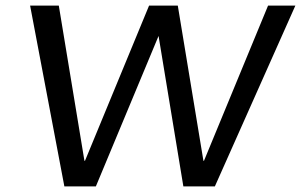

<svg xmlns="http://www.w3.org/2000/svg" viewBox="-20 -669 1080 689"><path d="M1040 -649H942L712 -92H710L618 -649H515L285 -92H283L191 -649H88L211 0H324L549 -540L638 0H751Z"/></svg>

Font: Gamestation Text
Style: Italic
Weight: 400
Designer: Jonas Hecksher
Foundry: Jonas Hecksher, Playtypeª, e-types AS
Version: Version 1.003